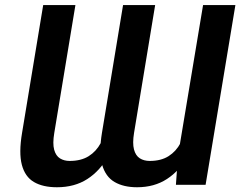

<svg xmlns="http://www.w3.org/2000/svg" viewBox="-20 -748 977 777"><path d="M700.2 -117.7 801.8 -727.5H932.6L812 0H691.9ZM735.8 -246.1 782.7 -247.1Q770.5 -173.3 738.8 -115.2Q707 -57.1 655.8 -23.7Q604.5 9.8 534.7 9.8Q480 9.8 443.6 -11.5Q407.2 -32.7 393.3 -81.3Q379.4 -129.9 392.6 -210.4L478 -727.5H607.9L522.5 -210.4Q515.6 -168.5 522.2 -143.3Q528.8 -118.2 545.7 -107.4Q562.5 -96.7 585.9 -96.7Q631.8 -96.7 662.4 -116.2Q692.9 -135.7 710.7 -169.4Q728.5 -203.1 735.8 -246.1ZM413.1 -246.1 460.9 -247.1Q448.7 -172.9 416.7 -114.7Q384.8 -56.6 333.3 -23.4Q281.7 9.8 210.4 9.8Q153.3 9.8 117.2 -11.5Q81.1 -32.7 68.4 -81.1Q55.7 -129.4 69.3 -210.4L154.8 -727.5H285.2L199.7 -210.4Q192.4 -167 199.2 -142.1Q206.1 -117.2 222.9 -106.9Q239.7 -96.7 261.7 -96.7Q308.1 -96.7 338.9 -116Q369.6 -135.3 387.7 -169.2Q405.8 -203.1 413.1 -246.1Z"/></svg>

Font: Inter SemiBold
Style: Italic
Weight: 600
Italic angle: -9.3988°
Designer: Rasmus Andersson
Foundry: rsms
Version: Version 4.001;git-66647c0bb